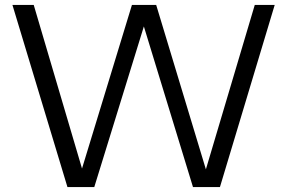

<svg xmlns="http://www.w3.org/2000/svg" viewBox="-20 -760 1167 780"><path d="M254 0 30.5 -740H117L323 -42H303L516 -740H614.5L825.5 -42H807.5L1015 -740H1096L873.5 0H764L553 -690H576L363 0Z"/></svg>

Font: Encode Sans SemiExpanded
Style: Regular
Weight: 400
Width: 6
Designer: Multiple Designers
Foundry: Impallari Type
Version: Version 3.002